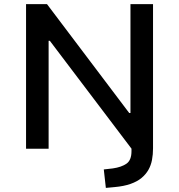

<svg xmlns="http://www.w3.org/2000/svg" viewBox="-20 -725 873 936"><path d="M496 191 486 101 530 96Q572 90 596.5 73Q621 56 621 12V-55L625 5L223 -526H217V0H107V-705H209L610 -174H616V-705H726V-2Q726 28 721 54.5Q716 81 703.5 103Q691 125 670 142.5Q649 160 616.5 171.5Q584 183 539 187Z"/></svg>

Font: Nunito Sans 6pt SemiBold
Style: Regular
Weight: 600
Version: Version 3.101;gftools[0.9.27]